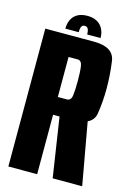

<svg xmlns="http://www.w3.org/2000/svg" viewBox="-119 -847 629 908"><g transform="rotate(15 195.0 -392.5)"><path d="M16 0H157V-291H253Q350 -291 359.8 -351.2Q369.5 -411.5 369.5 -476Q369.5 -541.5 360.2 -608.2Q351 -675 254.5 -675H16ZM233 0H377.5L319.5 -323.5L185.5 -311.5ZM157 -378V-574H201Q220.5 -574 224.5 -547.8Q228.5 -521.5 228.5 -475Q228.5 -430.5 225 -404.2Q221.5 -378 201 -378ZM193.5 -785Q164.5 -785 145.2 -774Q126 -763 116.8 -743.5Q107.5 -724 107.5 -699.5H173Q173 -712.5 175 -720.5Q177 -728.5 181.2 -732.2Q185.5 -736 193.5 -736Q200.5 -736 205 -732.5Q209.5 -729 212 -721Q214.5 -713 214.5 -699.5H280Q280 -724 270.2 -743.5Q260.5 -763 241.2 -774Q222 -785 193.5 -785Z"/></g></svg>

Font: Anybody ExtraCondensed
Style: Bold
Weight: 700
Width: 2
Version: Version 1.113;gftools[0.9.25]